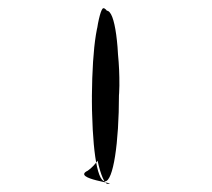

<svg xmlns="http://www.w3.org/2000/svg" viewBox="-20 -452 516 468"><path d="M194 -36C232 -62 270 -146 271 -243C272 -352 249 -432 232 -432C222 -432 204 -334 204 -205C204 -88 228 -4 242 -4C275 -4 152 -16 194 -36ZM204 -218C204 -101 215 -10 236 -10C256 -10 270 -103 270 -222C271 -338 261 -426 240 -426C217 -426 205 -338 204 -218Z"/></svg>

Font: Zinc
Style: Regular
Weight: 400
Version: Version 1